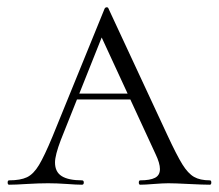

<svg xmlns="http://www.w3.org/2000/svg" viewBox="-20 -507 600 527"><path d="M191 -250H373L380 -234H175ZM556 0Q538 0 498 -2Q460 -4 442 -4Q428 -4 402 -2Q378 0 365 0Q361 0 361 -6Q361 -12 365 -12Q392 -12 405.5 -19Q419 -26 419 -43Q419 -59 407 -84L249 -426L271 -434L147 -123Q131 -81 131 -61Q131 -35 149.5 -23.5Q168 -12 205 -12Q210 -12 210 -6Q210 0 205 0Q190 0 164 -2Q136 -4 112 -4Q87 -4 53 -2Q23 0 5 0Q1 0 1 -6Q1 -12 5 -12Q36 -12 54 -20.5Q72 -29 87 -54Q102 -79 124 -132L267 -483Q269 -487 273 -487Q277 -487 278 -483L439 -137Q465 -81 480.5 -56Q496 -31 512.5 -21.5Q529 -12 556 -12Q560 -12 560 -6Q560 0 556 0Z"/></svg>

Font: Cormorant SC Light
Style: Regular
Weight: 300
Designer: Christian Thalmann (Catharsis Fonts)
Foundry: Catharsis Fonts
Version: Version 4.000